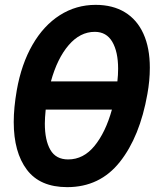

<svg xmlns="http://www.w3.org/2000/svg" viewBox="-20 -755 640 790"><path d="M36.5 -253Q36.5 -311.5 49 -383.5Q68 -491.5 113.8 -570.8Q159.5 -650 226.2 -692.5Q293 -735 373.5 -735Q444 -735 494 -704.5Q544 -674 570.2 -616Q596.5 -558 596.5 -476.5Q596.5 -423.5 586.5 -368.5Q555.5 -192.5 473.2 -88.8Q391 15 256.5 15Q144.5 15 90.5 -56.8Q36.5 -128.5 36.5 -253ZM440.5 -304H168Q164.5 -269 164.5 -246.5Q164.5 -178 187.2 -138.5Q210 -99 260.5 -99Q323.5 -99 369 -154.8Q414.5 -210.5 440.5 -304ZM463 -420Q466 -447 466 -472Q466 -542 442 -583Q418 -624 370 -624Q309.5 -624 262.5 -569.2Q215.5 -514.5 189.5 -420Z"/></svg>

Font: JuliaMono
Style: Bold Italic
Weight: 700
Italic angle: -9°
Monospace: yes
Designer: cormullion
Foundry: corm
Version: Version 0.057; ttfautohint (v1.8.4)